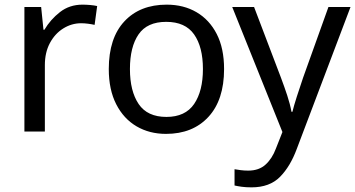

<svg xmlns="http://www.w3.org/2000/svg" viewBox="-20 -566 1528 826"><path d="M335 -546Q350 -546 367.5 -544.5Q385 -543 398 -540L387 -459Q374 -462 358.5 -464Q343 -466 329 -466Q288 -466 252 -443.5Q216 -421 194.5 -380.5Q173 -340 173 -286V0H85V-536H157L167 -438H171Q197 -482 238 -514Q279 -546 335 -546Z M944 -269Q944 -136 876.5 -63Q809 10 694 10Q623 10 567.5 -22.5Q512 -55 480 -117.5Q448 -180 448 -269Q448 -402 515 -474Q582 -546 697 -546Q770 -546 825.5 -513.5Q881 -481 912.5 -419.5Q944 -358 944 -269ZM539 -269Q539 -174 576.5 -118.5Q614 -63 696 -63Q777 -63 815 -118.5Q853 -174 853 -269Q853 -364 815 -418Q777 -472 695 -472Q613 -472 576 -418Q539 -364 539 -269Z M979 -536H1073L1189 -231Q1204 -191 1216 -154.5Q1228 -118 1234 -85H1238Q1244 -110 1257 -150.5Q1270 -191 1284 -232L1393 -536H1488L1257 74Q1229 150 1184.5 195Q1140 240 1062 240Q1038 240 1020 237.5Q1002 235 989 232V162Q1000 164 1015.5 166Q1031 168 1048 168Q1094 168 1122.5 142Q1151 116 1167 73L1195 2Z"/></svg>

Font: Noto Sans Khojki
Style: Regular
Weight: 400
Designer: Monotype Design Team
Foundry: Monotype Imaging Inc.
Version: Version 2.003; ttfautohint (v1.8.4.7-5d5b)